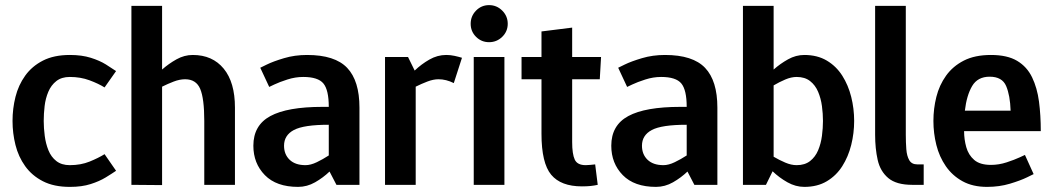

<svg xmlns="http://www.w3.org/2000/svg" viewBox="-20 -723 4119 751"><path d="M253 8Q191 8 148 -14Q105 -36 78.5 -73Q52 -110 40.5 -156Q29 -202 29 -250Q29 -298 40.5 -344Q52 -390 78.5 -427Q105 -464 148 -486Q191 -508 253 -508H254Q300 -508 335 -497Q370 -486 394 -471Q418 -456 434 -445L389 -381Q365 -396 330 -409Q295 -422 253 -422Q221 -422 200.5 -406Q180 -390 169 -364Q158 -338 154.5 -308Q151 -278 151 -250Q151 -222 155 -191.5Q159 -161 169.5 -135Q180 -109 200.5 -93Q221 -77 253 -77Q296 -77 330.5 -91Q365 -105 389 -120L434 -55Q418 -44 393.5 -29Q369 -14 334.5 -3Q300 8 254 8Q253 8 253 8Z M614 1 494 0V-700H614V-451Q640 -474 670.5 -491Q701 -508 734 -508Q811 -508 855 -454.5Q899 -401 899 -302V0H779V-250Q779 -338 763 -375.5Q747 -413 704 -413Q683 -413 659.5 -404Q636 -395 614 -384Z M1091 -153Q1091 -119 1113 -98Q1135 -77 1175 -77Q1195 -77 1219 -88.5Q1243 -100 1266 -115V-235Q1168 -235 1129.5 -214.5Q1091 -194 1091 -153ZM1146 8Q1061 8 1016 -38Q971 -84 971 -153Q971 -233 1037.5 -269Q1104 -305 1241 -305H1266Q1266 -371 1245 -396.5Q1224 -422 1166 -422Q1135 -422 1104 -412Q1073 -402 1053 -392.5Q1033 -383 1033 -383L998 -458Q998 -458 1023.5 -470.5Q1049 -483 1091 -495.5Q1133 -508 1181 -508Q1290 -508 1338 -457.5Q1386 -407 1386 -302V0H1296L1269 -52Q1244 -28 1212.5 -10Q1181 8 1146 8Z M1755 -398Q1725 -413 1695 -413Q1675 -413 1651.5 -404Q1628 -395 1606 -384V0H1486V-500H1576L1602 -447Q1628 -472 1659.5 -490Q1691 -508 1725 -508H1726Q1742 -508 1758 -504.5Q1774 -501 1787 -497Z M1893 -558Q1863 -558 1842 -579Q1821 -600 1821 -630Q1821 -660 1842 -681.5Q1863 -703 1893 -703Q1923 -703 1944.5 -681.5Q1966 -660 1966 -630Q1966 -600 1944.5 -579Q1923 -558 1893 -558ZM1833 0V-500H1953V0Z M2308 -80 2318 0Q2304 3 2290 4.5Q2276 6 2256 6Q2174 6 2136 -39.5Q2098 -85 2098 -200V-413H2020V-500H2098V-600L2218 -615V-500H2331L2326 -413H2218V-167Q2218 -121 2228 -99Q2238 -77 2271 -77Q2280 -77 2288.5 -78Q2297 -79 2308 -80Z M2491 -153Q2491 -119 2513 -98Q2535 -77 2575 -77Q2595 -77 2619 -88.5Q2643 -100 2666 -115V-235Q2568 -235 2529.5 -214.5Q2491 -194 2491 -153ZM2546 8Q2461 8 2416 -38Q2371 -84 2371 -153Q2371 -233 2437.5 -269Q2504 -305 2641 -305H2666Q2666 -371 2645 -396.5Q2624 -422 2566 -422Q2535 -422 2504 -412Q2473 -402 2453 -392.5Q2433 -383 2433 -383L2398 -458Q2398 -458 2423.5 -470.5Q2449 -483 2491 -495.5Q2533 -508 2581 -508Q2690 -508 2738 -457.5Q2786 -407 2786 -302V0H2696L2669 -52Q2644 -28 2612.5 -10Q2581 8 2546 8Z M3199 -250Q3199 -278 3195 -308Q3191 -338 3180 -364Q3169 -390 3148.5 -406Q3128 -422 3096 -422Q3075 -422 3051.5 -412Q3028 -402 3006 -389V-110Q3028 -97 3051.5 -87Q3075 -77 3096 -77Q3128 -77 3148.5 -93Q3169 -109 3180 -135Q3191 -161 3195 -191.5Q3199 -222 3199 -250ZM3006 -700V-451Q3032 -474 3062.5 -491Q3093 -508 3126 -508Q3177 -508 3214 -486Q3251 -464 3274.5 -427Q3298 -390 3309.5 -344Q3321 -298 3321 -250Q3321 -202 3309.5 -156Q3298 -110 3274.5 -73Q3251 -36 3214 -14Q3177 8 3126 8Q3092 8 3060 -10Q3028 -28 3002 -53L2976 0H2886V-700Z M3568 -80H3593V0H3548Q3486 0 3454.5 -26.5Q3423 -53 3413 -97.5Q3403 -142 3403 -196V-700H3523V-196Q3523 -166 3525 -139.5Q3527 -113 3536.5 -96.5Q3546 -80 3568 -80Z M3841 8Q3785 8 3745 -14Q3705 -36 3679.5 -73Q3654 -110 3642.5 -156Q3631 -202 3631 -250Q3631 -298 3642.5 -344Q3654 -390 3680.5 -427Q3707 -464 3750 -486Q3793 -508 3856 -508Q3920 -508 3958.5 -485Q3997 -462 4017 -420.5Q4037 -379 4044 -325.5Q4051 -272 4051 -210H3751Q3751 -178 3759.5 -147.5Q3768 -117 3790.5 -97.5Q3813 -78 3856 -78Q3887 -78 3917.5 -88Q3948 -98 3968.5 -107.5Q3989 -117 3989 -117L4023 -42Q4023 -42 3997.5 -29.5Q3972 -17 3930.5 -4.5Q3889 8 3841 8ZM3851 -423Q3804 -423 3782.5 -386.5Q3761 -350 3754 -290H3933Q3931 -350 3915.5 -386.5Q3900 -423 3851 -423Z"/></svg>

Font: Epunda Sans SemiBold
Style: Regular
Weight: 600
Designer: Simon Atzbach
Foundry: typofactur
Version: Version 2.204; ttfautohint (v1.8.4.7-5d5b)